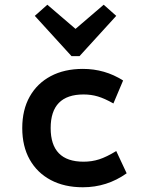

<svg xmlns="http://www.w3.org/2000/svg" viewBox="-20 -779 620 811"><path d="M330 12Q252 12 194.5 -18.5Q137 -49 105.5 -105Q74 -161 74 -238Q74 -315 105.5 -371Q137 -427 194.5 -457.5Q252 -488 330 -488Q423 -488 500 -439L459 -342Q422 -363 393.5 -371.5Q365 -380 333 -380Q194 -380 194 -238Q194 -96 333 -96Q368 -96 399 -106Q430 -116 471 -141L515 -47Q432 12 330 12ZM282 -542 127 -712 180 -759 299 -657 418 -759 471 -712 316 -542Z"/></svg>

Font: Sometype Mono
Style: Bold
Weight: 700
Monospace: yes
Designer: Ryoichi Tsunekawa
Foundry: Dharma Type
Version: Version 1.000; ttfautohint (v1.8.3)